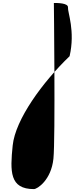

<svg xmlns="http://www.w3.org/2000/svg" viewBox="-20 -996 512 1317"><path d="M349.5 -975.6C349.5 -975.6 360.5 -45.5 346.5 92.1C331.5 239.8 235.3 301.1 212.8 301.1C45.5 301.1 48.8 180.4 67 2.1C85.1 -176.3 272 -432.5 457.4 -610.5C497.4 -783.5 443.1 -913.2 446.3 -944.5C449.5 -975.9 372 -975.6 349.5 -975.6Z"/></svg>

Font: AnarchicType
Style: Slant
Weight: 400
Version: Version Something